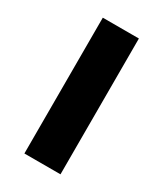

<svg xmlns="http://www.w3.org/2000/svg" viewBox="-137 -565 529 622"><g transform="rotate(30 127.5 -254.0)"><path d="M60 0V-508H195V0Z"/></g></svg>

Font: Fustat ExtraBold
Style: Regular
Weight: 800
Designer: Mohamed Gaber, Khaled Hosny, Laura Garcia Mut
Foundry: Kief Type Foundry, Alif Type Foundry, Hard Type Foundry
Version: Version 1.007